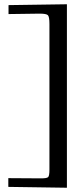

<svg xmlns="http://www.w3.org/2000/svg" viewBox="-20 -733 392 901"><path d="M19 144V103L173 104Q200 104 206 98Q212 92 212 63V-620Q212 -654 205 -661.5Q198 -669 166 -669L20 -667V-709L294 -713V148Z"/></svg>

Font: Pochaevsk Unicode
Style: Normal
Weight: 400
Version: Version 1.1